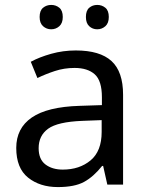

<svg xmlns="http://www.w3.org/2000/svg" viewBox="-20 -750 601 780"><path d="M288 -545Q386 -545 433 -502Q480 -459 480 -365V0H416L399 -76H395Q360 -32 321.5 -11Q283 10 215 10Q142 10 94 -28.5Q46 -67 46 -149Q46 -229 109 -272.5Q172 -316 303 -320L394 -323V-355Q394 -422 365 -448Q336 -474 283 -474Q241 -474 203 -461.5Q165 -449 132 -433L105 -499Q140 -518 188 -531.5Q236 -545 288 -545ZM314 -259Q214 -255 175.5 -227Q137 -199 137 -148Q137 -103 164.5 -82Q192 -61 235 -61Q303 -61 348 -98.5Q393 -136 393 -214V-262ZM141 -681Q141 -707 155 -718.5Q169 -730 188 -730Q207 -730 221 -718.5Q235 -707 235 -681Q235 -656 221 -643.5Q207 -631 188 -631Q169 -631 155 -643.5Q141 -656 141 -681ZM329 -681Q329 -707 342.5 -718.5Q356 -730 375 -730Q394 -730 408 -718.5Q422 -707 422 -681Q422 -656 408 -643.5Q394 -631 375 -631Q356 -631 342.5 -643.5Q329 -656 329 -681Z"/></svg>

Font: Noto Sans Hanunoo
Style: Regular
Weight: 400
Designer: Monotype Design Team
Foundry: Monotype Imaging Inc.
Version: Version 2.003; ttfautohint (v1.8.4.7-5d5b)